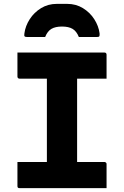

<svg xmlns="http://www.w3.org/2000/svg" viewBox="-20 -971 640 991"><path d="M378 -85H218L222 -131Q222 -147 222 -168Q222 -189 222 -205Q222 -256 222 -307Q222 -358 222 -409.5Q222 -461 222 -512.5Q222 -564 222 -615H382L378 -569Q378 -553 378 -532.5Q378 -512 378 -495Q378 -444 378 -392.5Q378 -341 378 -289.5Q378 -238 378 -187Q378 -136 378 -85ZM530 0H81Q78 0 76 -0.5Q74 -1 72.5 -2.5Q71 -4 70.5 -6Q70 -8 70 -11Q70 -33 70 -53Q70 -73 70 -93Q70 -113 70 -135H518Q522 -135 524.5 -133.5Q527 -132 528.5 -130Q530 -128 530 -124Q530 -102 530 -82Q530 -62 530 -42Q530 -22 530 0ZM70 -700H518Q524 -700 527 -697Q530 -694 530 -689Q530 -672 530 -657Q530 -642 530 -627Q530 -612 530 -597Q530 -582 530 -565H81Q76 -565 73 -568Q70 -571 70 -576Q70 -593 70 -608Q70 -623 70 -638Q70 -653 70 -668.5Q70 -684 70 -700ZM213 -780Q190 -780 166.5 -780Q143 -780 120 -780Q110 -780 107 -783.5Q104 -787 106 -799Q111 -837 133.5 -872Q156 -907 192 -929Q228 -951 273 -951H327Q372 -951 408 -929Q444 -907 466.5 -872Q489 -837 494 -799Q495 -787 492.5 -783.5Q490 -780 480 -780Q457 -780 433.5 -780Q410 -780 387 -780Q375 -810 354.5 -822Q334 -834 300 -834Q266 -834 245.5 -822Q225 -810 213 -780Z"/></svg>

Font: Recursive Monospace ExtraBold
Style: Regular
Weight: 800
Version: Version 1.047